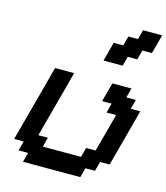

<svg xmlns="http://www.w3.org/2000/svg" viewBox="-141 -1107 1050 1214"><g transform="rotate(15 384.0 -500.0)"><path d="M125 0H500L516.6 -62.5H579.1L596.2 -125H658.7Q675.3 -187.5 708.7 -312.5Q742.2 -437.5 758.8 -500H696.3L713.4 -562.5H650.9L667.5 -625H542.5Q537.1 -604 525.6 -562.3Q514.2 -520.5 508.8 -500H571.3L554.7 -437.5H617.2Q606 -396 583.7 -312.5Q561.5 -229 550.3 -187.5H487.8L471.2 -125H221.2L237.8 -187.5H175.3L292.5 -625H167.5Q145.5 -542 100.8 -375Q56.2 -208 33.7 -125H96.2L79.1 -62.5H141.6ZM451.2 -750H576.2L592.8 -812.5H655.3L671.9 -875H734.4Q740.2 -895.5 751.5 -937.3Q762.7 -979 768.1 -1000H643.1L626 -937.5H563.5L546.9 -875H484.4Q478.5 -854 467.5 -812.5Q456.5 -771 451.2 -750Z"/></g></svg>

Font: Faithful 32x
Style: Oblique
Weight: 400
Foundry: Faithful Resource Pack
Version: Version 1.0; January 27, 2023